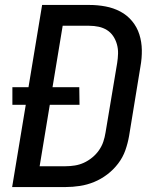

<svg xmlns="http://www.w3.org/2000/svg" viewBox="-20 -755 640 775"><path d="M29 0 84 -332H30V-403H95L150 -735H341Q374 -735 406 -729Q438 -723 465.5 -708.5Q493 -694 513 -670Q533 -646 542.5 -616Q552 -586 552.5 -553Q553 -520 547 -487L501 -206Q496 -177 486 -148.5Q476 -120 457 -95Q438 -70 413 -51Q388 -32 360 -20.5Q332 -9 302.5 -4.5Q273 0 245 0ZM140 -84H245Q263 -84 282 -87Q301 -90 318.5 -98Q336 -106 352 -119Q368 -132 379.5 -148.5Q391 -165 397 -183Q403 -201 406 -220L453 -501Q456 -520 456.5 -539Q457 -558 452 -576Q447 -594 437 -609Q427 -624 412 -633.5Q397 -643 378.5 -647Q360 -651 340 -651H233L192 -403H300L301 -332H181Z"/></svg>

Font: Iosevka Md Ex Obl
Style: Regular
Weight: 500
Width: 7
Italic angle: -9°
Monospace: yes
Designer: Belleve Invis
Foundry: Belleve Invis
Version: Version 32.5.0; ttfautohint (v1.8.4)